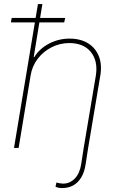

<svg xmlns="http://www.w3.org/2000/svg" viewBox="-20 -748 608 971"><path d="M403.3 0H425.8L413.1 82Q407.2 122.1 391.1 148.9Q375 175.8 350.6 189.5Q326.2 203.1 294.9 203.1Q284.2 203.1 275.9 201.4Q267.6 199.7 260.7 196.3L265.6 174.8Q273.9 177.7 283 179Q292 180.2 299.8 180.7Q333.5 180.2 358.4 154.8Q383.3 129.4 390.6 82ZM134.8 -366.2 74.2 0H50.8L171.9 -727.5H194.3L150.4 -459H153.3Q179.2 -501.5 227.5 -527.1Q275.9 -552.7 332 -552.7Q387.2 -552.7 425.3 -529.1Q463.4 -505.4 480 -463.4Q496.6 -421.4 487.3 -366.2L425.8 0H403.3L464.8 -366.2Q476.1 -439 439.9 -484.4Q403.8 -529.8 331.1 -530.3Q282.7 -530.3 241 -509Q199.2 -487.8 170.9 -450.9Q142.6 -414.1 134.8 -366.2ZM35.2 -634.8 39.1 -657.2H309.6L304.7 -634.8Z"/></svg>

Font: Inter Tight Thin
Style: Italic
Weight: 250
Italic angle: -9.39999°
Designer: Rasmus Andersson
Foundry: rsms
Version: Version 3.004